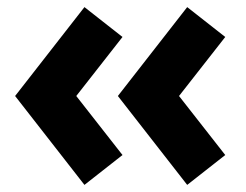

<svg xmlns="http://www.w3.org/2000/svg" viewBox="-20 -549 691 540"><path d="M506.5 -29 311.5 -279 506.5 -529 613.5 -445 483.5 -279 613.5 -113ZM217.5 -29 22.5 -279 217.5 -529 324.5 -445 194.5 -279 324.5 -113Z"/></svg>

Font: Spartan Thin Black
Style: Regular
Weight: 900
Version: Version 1.004